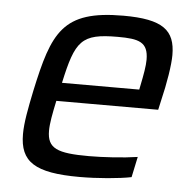

<svg xmlns="http://www.w3.org/2000/svg" viewBox="-44 -562 624 614"><g transform="rotate(5 268.5 -255.0)"><path d="M233 8C290 8 360 2 399 -6L413 -72C367 -65 302 -61 257 -61C155 -61 123 -74 123 -131C123 -154 129 -186 138 -228H465L471 -255C486 -317 495 -375 495 -406C495 -486 455 -518 328 -518C132 -518 103 -444 62 -254C50 -196 41 -150 41 -113C41 -24 89 8 233 8ZM399 -287H151C181 -425 199 -449 316 -449C384 -449 414 -441 414 -384C414 -364 409 -336 402 -302Z"/></g></svg>

Font: Saira UNSAM
Style: Italic
Weight: 400
Italic angle: -12°
Designer: Hector Gatti with collaboration of the Omnibus-Type team
Foundry: Omnibus-Type
Version: Version 0.072;PS 000.072;hotconv 1.0.88;makeotf.lib2.5.64775